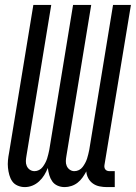

<svg xmlns="http://www.w3.org/2000/svg" viewBox="-20 -755 554 783"><path d="M81 8Q66 8 52 2Q38 -4 30 -15.5Q22 -27 18 -41.5Q14 -56 12.5 -71Q11 -86 12.5 -101.5Q14 -117 17 -132L116 -735H189L88 -120Q86 -109 85.5 -98.5Q85 -88 89 -78.5Q93 -69 101.5 -63Q110 -57 121 -57Q130 -57 139 -61.5Q148 -66 154 -74Q160 -82 164.5 -90.5Q169 -99 172 -108Q175 -117 177 -126Q179 -135 181 -144L278 -735H352L251 -120Q249 -109 248.5 -98.5Q248 -88 252 -78.5Q256 -69 264.5 -63Q273 -57 283 -57Q293 -57 302 -61.5Q311 -66 317 -74Q323 -82 327.5 -90.5Q332 -99 335 -108Q338 -117 340 -126Q342 -135 344 -144L441 -735H514L406 -82Q405 -77 406 -72Q407 -67 410 -63.5Q413 -60 417.5 -58.5Q422 -57 427 -57H448V8H416Q401 8 386 5Q371 2 359 -6.5Q347 -15 340 -28Q333 -41 332 -56Q325 -43 316.5 -31Q308 -19 296.5 -10Q285 -1 271 3.5Q257 8 244 8Q228 8 214.5 2Q201 -4 193 -15.5Q185 -27 181 -41Q177 -55 175 -70Q169 -55 160.5 -41Q152 -27 139.5 -15.5Q127 -4 112 2Q97 8 81 8Z"/></svg>

Font: Iosevka Fixed
Style: Italic
Weight: 400
Italic angle: -9°
Monospace: yes
Designer: Belleve Invis
Foundry: Belleve Invis
Version: Version 33.2.4